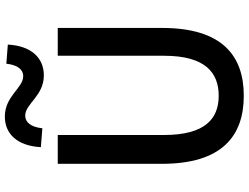

<svg xmlns="http://www.w3.org/2000/svg" viewBox="-134 -854 1002 773"><g transform="rotate(-90 366.5 -468.0)"><path d="M367 13C530 13 640 -76 640 -316V-736H528V-308C528 -142 460 -88 367 -88C275 -88 209 -142 209 -308V-736H93V-316C93 -76 204 13 367 13ZM449 -792C520 -792 568 -843 573 -937L496 -943C491 -897 472 -875 446 -875C398 -875 366 -949 283 -949C213 -949 165 -898 160 -804L236 -798C241 -844 260 -867 287 -867C335 -867 366 -792 449 -792Z"/></g></svg>

Font: Noto Sans Japanese Medium
Style: Regular
Weight: 500
Designer: Ryoko NISHIZUKA (kana & ideographs); Paul D. Hunt (Latin, Greek & Cyrillic); Wenlong ZHANG (bopomofo); Sandoll Communica
Foundry: Adobe Systems Incorporated
Version: Version 1.000;PS 1;hotconv 1.0.78;makeotf.lib2.5.61930